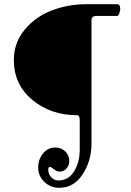

<svg xmlns="http://www.w3.org/2000/svg" viewBox="-20 -626 626 915"><path d="M210 183Q210 203 224 218.5Q238 234 258 234Q307 234 333.5 190Q360 146 360 88V-52Q360 -77 347 -77Q222 -77 134 -150Q46 -223 46 -340Q46 -423 98.5 -485.5Q151 -548 230 -577.5Q309 -607 398 -606H538Q553 -606 553 -584Q553 -575 548.5 -562.5Q544 -550 539 -550H434Q427 -550 421.5 -544.5Q416 -539 416 -532V59Q416 140 374 204.5Q332 269 262 269Q221 269 191.5 241Q162 213 162 172Q162 134 185 105.5Q208 77 244 77Q272 77 291 95.5Q310 114 310 142Q310 163 296.5 177.5Q283 192 263 192Q252 192 237 180.5Q222 169 219 169Q210 169 210 183Z"/></svg>

Font: EB Garamond 08
Style: Regular
Weight: 400
Version: Version 0.016 ; ttfautohint (v1.5)